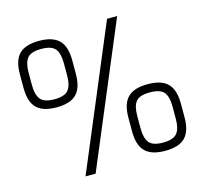

<svg xmlns="http://www.w3.org/2000/svg" viewBox="-125 -1017 1271 1194"><g transform="rotate(-15 510.5 -420.0)"><path d="M346 36H281L664 -876H729ZM219 -425Q131 -425 91 -465.5Q51 -506 51 -595V-683Q51 -772 91 -812.5Q131 -853 219 -853Q306 -853 347 -813Q388 -773 388 -683V-595Q388 -535 370 -497.5Q352 -460 314.5 -442.5Q277 -425 219 -425ZM219 -477Q285 -477 309 -506.5Q333 -536 333 -599V-679Q333 -743 309 -772Q285 -801 219 -801Q154 -801 130 -772Q106 -743 106 -679V-599Q106 -536 130 -506.5Q154 -477 219 -477ZM802 11Q714 11 673.5 -29.5Q633 -70 633 -159V-248Q633 -337 673.5 -377.5Q714 -418 802 -418Q860 -418 897.5 -400.5Q935 -383 953 -345.5Q971 -308 971 -248V-159Q971 -100 953 -62Q935 -24 897.5 -6.5Q860 11 802 11ZM802 -42Q868 -42 892 -71.5Q916 -101 916 -164V-244Q916 -308 892 -336.5Q868 -365 802 -365Q736 -365 712.5 -336.5Q689 -308 689 -244V-164Q689 -101 712.5 -71.5Q736 -42 802 -42Z"/></g></svg>

Font: Matangi Medium
Style: Regular
Weight: 500
Designer: Prashant Pant
Foundry: The Graphic Ant
Version: Version 3.002